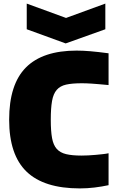

<svg xmlns="http://www.w3.org/2000/svg" viewBox="-20 -1036 657 1070"><path d="M425 14Q225 14 128 -79.5Q31 -173 31 -369Q31 -566 124.5 -660Q218 -754 407 -754Q442 -754 483.5 -750.5Q525 -747 585 -739V-562Q552 -565 529.5 -567Q507 -569 490.5 -570Q474 -571 461.5 -571.5Q449 -572 436 -572Q382 -572 348.5 -564.5Q315 -557 296 -535Q277 -513 270 -473Q263 -433 263 -369Q263 -306 270 -267Q277 -228 296 -206.5Q315 -185 348.5 -177Q382 -169 434 -169Q451 -169 472 -170Q493 -171 514 -173Q535 -175 553.5 -177Q572 -179 585 -182V-4Q548 4 507 9Q466 14 425 14ZM129 -1016 348 -936 567 -1016V-873L346 -794L129 -873Z"/></svg>

Font: Encode Sans Normal
Style: Black
Weight: 900
Designer: Pablo Impallari, Andres Torresi
Foundry: Pablo Impallari, Andres Torresi
Version: Version 1.000; ttfautohint (v1.00) -l 8 -r 50 -G 200 -x 14 -